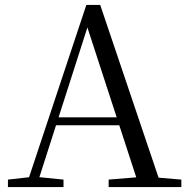

<svg xmlns="http://www.w3.org/2000/svg" viewBox="-20 -754 758 774"><path d="M12 0V-30L110 -41H127L236 -30V0ZM84 0 328 -734H384L632 0H542L322 -675H342L338 -661L126 0ZM192 -249 196 -281H500L504 -249ZM418 0V-30L552 -41H581L711 -30V0Z"/></svg>

Font: Noto Serif JP
Style: Regular
Weight: 400
Designer: Ryoko NISHIZUKA  (kana & ideographs); Frank Grießhammer (Latin, Greek & Cyrillic); Wenlong ZHANG  (bopomofo); Sandoll Co
Foundry: Adobe
Version: Version 2.003-H1;hotconv 1.1.1;makeotfexe 2.6.0